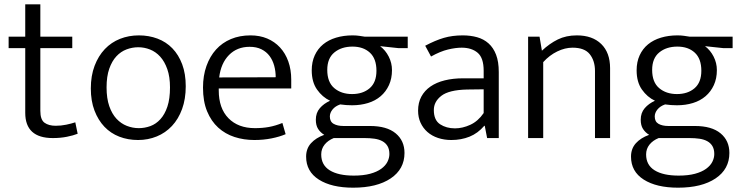

<svg xmlns="http://www.w3.org/2000/svg" viewBox="-20 -640 3443 890"><path d="M315 -417H167V-126Q167 -85 186.5 -71Q206 -57 238 -57Q263 -57 287 -62Q311 -67 329 -73L340 -20Q320 -12 290 -6Q260 0 225 0Q97 0 97 -117V-417H20V-470H97V-620H167V-470H315Z M841 -240Q841 -181 824 -134.5Q807 -88 777 -56Q747 -24 706.5 -7.5Q666 9 620 9Q573 9 533 -6.5Q493 -22 464 -52.5Q435 -83 418 -127.5Q401 -172 401 -230Q401 -289 418.5 -335Q436 -381 466 -412.5Q496 -444 536.5 -460Q577 -476 624 -476Q670 -476 710 -461Q750 -446 779 -416Q808 -386 824.5 -342Q841 -298 841 -240ZM768 -235Q768 -284 755.5 -319.5Q743 -355 722.5 -377.5Q702 -400 675.5 -410.5Q649 -421 621 -421Q593 -421 566.5 -411Q540 -401 519.5 -379Q499 -357 486.5 -321.5Q474 -286 474 -235Q474 -184 486.5 -148Q499 -112 520 -89.5Q541 -67 568 -56.5Q595 -46 623 -46Q651 -46 677 -55.5Q703 -65 723.5 -87.5Q744 -110 756 -146Q768 -182 768 -235Z M1330 -230H994V-221Q994 -138 1039 -92Q1084 -46 1162 -46Q1197 -46 1227 -51.5Q1257 -57 1289 -70L1304 -18Q1276 -6 1238.5 1.5Q1201 9 1159 9Q1110 9 1067 -5Q1024 -19 991.5 -48.5Q959 -78 940 -124Q921 -170 921 -234Q921 -289 937 -334Q953 -379 981.5 -410.5Q1010 -442 1050.5 -459Q1091 -476 1141 -476Q1184 -476 1218.5 -461.5Q1253 -447 1278 -420Q1303 -393 1316.5 -355Q1330 -317 1330 -271ZM1258 -282Q1258 -310 1251 -335.5Q1244 -361 1229.5 -380.5Q1215 -400 1192 -411.5Q1169 -423 1137 -423Q1079 -423 1041.5 -385Q1004 -347 996 -281Z M1425 -314Q1425 -353 1439 -383.5Q1453 -414 1478 -434.5Q1503 -455 1538 -465.5Q1573 -476 1614 -476Q1631 -476 1644.5 -474Q1658 -472 1671 -470H1870V-417H1826L1742 -426Q1767 -407 1782 -377.5Q1797 -348 1797 -315Q1797 -276 1783 -245.5Q1769 -215 1744.5 -194Q1720 -173 1686 -162.5Q1652 -152 1612 -152Q1598 -152 1584.5 -153Q1571 -154 1557 -156Q1534 -148 1521.5 -132.5Q1509 -117 1509 -100Q1509 -76 1526.5 -66Q1544 -56 1572 -56H1695Q1773 -56 1814 -22Q1855 12 1855 69Q1855 144 1791 187Q1727 230 1617 230Q1517 230 1458 192.5Q1399 155 1399 86Q1399 49 1421.5 24Q1444 -1 1483 -15Q1465 -26 1454.5 -42.5Q1444 -59 1444 -85Q1444 -117 1462.5 -138.5Q1481 -160 1510 -173Q1474 -190 1449.5 -225Q1425 -260 1425 -314ZM1527 0Q1500 11 1484.5 30.5Q1469 50 1469 76Q1469 125 1508.5 149.5Q1548 174 1620 174Q1664 174 1695.5 165.5Q1727 157 1747 142.5Q1767 128 1776 110Q1785 92 1785 74Q1785 52 1776.5 37.5Q1768 23 1752.5 14.5Q1737 6 1716 3Q1695 0 1670 0ZM1725 -312Q1725 -368 1694.5 -396Q1664 -424 1614 -424Q1563 -424 1530 -397Q1497 -370 1497 -316Q1497 -259 1529.5 -231.5Q1562 -204 1612 -204Q1662 -204 1693.5 -231Q1725 -258 1725 -312Z M1951 -428Q1998 -453 2037.5 -464.5Q2077 -476 2125 -476Q2161 -476 2191.5 -467.5Q2222 -459 2244.5 -439Q2267 -419 2279.5 -386.5Q2292 -354 2292 -306V0H2238L2227 -57H2225Q2195 -22 2156.5 -6.5Q2118 9 2072 9Q2039 9 2010.5 -0.5Q1982 -10 1961.5 -28Q1941 -46 1929.5 -71Q1918 -96 1918 -127Q1918 -164 1933 -192Q1948 -220 1975.5 -239Q2003 -258 2041.5 -267.5Q2080 -277 2127 -277H2222V-312Q2222 -372 2194 -395.5Q2166 -419 2120 -419Q2092 -419 2056.5 -410.5Q2021 -402 1978 -378ZM2222 -226 2144 -225Q2061 -223 2026 -196Q1991 -169 1991 -130Q1991 -83 2020 -64Q2049 -45 2089 -45Q2124 -45 2160 -61.5Q2196 -78 2222 -116Z M2498 0H2428V-470H2481L2492 -405Q2527 -438 2565.5 -457Q2604 -476 2654 -476Q2726 -476 2767 -436Q2808 -396 2808 -324V0H2738V-311Q2738 -358 2714 -388.5Q2690 -419 2634 -419Q2599 -419 2563 -401.5Q2527 -384 2498 -352Z M2931 -314Q2931 -353 2945 -383.5Q2959 -414 2984 -434.5Q3009 -455 3044 -465.5Q3079 -476 3120 -476Q3137 -476 3150.5 -474Q3164 -472 3177 -470H3376V-417H3332L3248 -426Q3273 -407 3288 -377.5Q3303 -348 3303 -315Q3303 -276 3289 -245.5Q3275 -215 3250.5 -194Q3226 -173 3192 -162.5Q3158 -152 3118 -152Q3104 -152 3090.5 -153Q3077 -154 3063 -156Q3040 -148 3027.5 -132.5Q3015 -117 3015 -100Q3015 -76 3032.5 -66Q3050 -56 3078 -56H3201Q3279 -56 3320 -22Q3361 12 3361 69Q3361 144 3297 187Q3233 230 3123 230Q3023 230 2964 192.5Q2905 155 2905 86Q2905 49 2927.5 24Q2950 -1 2989 -15Q2971 -26 2960.5 -42.5Q2950 -59 2950 -85Q2950 -117 2968.5 -138.5Q2987 -160 3016 -173Q2980 -190 2955.5 -225Q2931 -260 2931 -314ZM3033 0Q3006 11 2990.5 30.5Q2975 50 2975 76Q2975 125 3014.5 149.5Q3054 174 3126 174Q3170 174 3201.5 165.5Q3233 157 3253 142.5Q3273 128 3282 110Q3291 92 3291 74Q3291 52 3282.5 37.5Q3274 23 3258.5 14.5Q3243 6 3222 3Q3201 0 3176 0ZM3231 -312Q3231 -368 3200.5 -396Q3170 -424 3120 -424Q3069 -424 3036 -397Q3003 -370 3003 -316Q3003 -259 3035.5 -231.5Q3068 -204 3118 -204Q3168 -204 3199.5 -231Q3231 -258 3231 -312Z"/></svg>

Font: Mukta Vaani Light
Style: Regular
Weight: 300
Designer: Noopur Datye, Girish Dalvi, Yashodeep Gholap, Pallavi Karambelkar
Foundry: Ek Type
Version: Version 2.538;PS 1.000;hotconv 16.6.51;makeotf.lib2.5.65220;